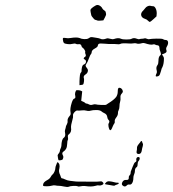

<svg xmlns="http://www.w3.org/2000/svg" viewBox="-20 -761 697 773"><path d="M422 -16Q402 -19 402 -20Q402 -21 407 -26.5Q412 -32 421.5 -31Q431 -30 439.5 -27.5Q448 -25 453 -25.5Q458 -26 458 -23Q458 -20 451 -18Q444 -16 442 -14Q440 -12 422 -16ZM209 -104Q211 -112 217 -103Q218 -101 219 -99Q221 -92 219 -83Q215 -70 222 -57Q225 -49 226 -46Q227 -43 230 -43Q233 -43 242.5 -38.5Q252 -34 262 -33Q287 -29 306 -30Q313 -30 344 -29.5Q375 -29 381.5 -30.5Q388 -32 392 -29Q402 -21 390 -16Q382 -13 378 -14.5Q374 -16 365 -13Q348 -8 323 -12Q313 -13 304.5 -11Q296 -9 293 -11Q289 -13 275.5 -12.5Q262 -12 256 -9Q252 -7 238 -10Q224 -13 216.5 -13Q209 -13 203 -14.5Q197 -16 188.5 -13.5Q180 -11 168 -11Q156 -11 154 -13Q152 -15 155 -23Q159 -30 169.5 -35.5Q180 -41 184 -48.5Q188 -56 192 -59Q196 -62 199.5 -70.5Q203 -79 203 -85Q203 -89 205.5 -95Q208 -101 209 -104ZM533 -128Q536 -130 540 -128Q543 -127 542.5 -122Q542 -117 538 -113Q534 -108 534 -99.5Q534 -91 530 -88Q523 -84 523 -71Q523 -66 520 -59Q517 -52 517 -46Q517 -29 510 -21Q506 -17 500.5 -18Q495 -19 491 -15Q483 -6 474 -14Q467 -19 474 -30Q479 -37 486.5 -36.5Q494 -36 496.5 -38.5Q499 -41 498.5 -46.5Q498 -52 502 -55.5Q506 -59 506 -64.5Q506 -70 507 -71.5Q508 -73 514 -89.5Q520 -106 525 -108.5Q530 -111 529 -115Q527 -124 533 -128ZM551 -156Q549 -141 538.5 -141Q528 -141 530 -152Q532 -159 531.5 -165.5Q531 -172 539 -181.5Q547 -191 547 -192Q547 -193 549.5 -193Q552 -193 552 -191Q552 -189 554.5 -184Q557 -179 554.5 -171.5Q552 -164 551 -156ZM456 -405Q458 -409 464 -407Q470 -405 473 -399Q475 -393 474.5 -391Q474 -389 470 -384Q464 -378 465 -368.5Q466 -359 463.5 -351Q461 -343 461 -333.5Q461 -324 457.5 -317Q454 -310 455 -306Q455 -297 448 -288Q441 -279 442 -273Q443 -267 440 -263.5Q437 -260 433 -250Q423 -223 417 -251Q415 -261 418 -265Q423 -273 417 -278Q413 -282 412 -289Q411 -301 399 -306Q394 -308 388 -313Q382 -318 367.5 -318Q353 -318 345 -315.5Q337 -313 328 -315.5Q319 -318 308 -316.5Q297 -315 292 -316Q287 -317 280 -309.5Q273 -302 274 -295.5Q275 -289 272 -280Q265 -256 266 -247Q269 -229 257 -220Q252 -217 253.5 -208.5Q255 -200 253 -197.5Q251 -195 250.5 -182Q250 -169 246 -162Q242 -155 237 -152Q227 -146 233 -136Q237 -129 233 -121Q232 -117 225 -116Q218 -115 216 -116Q215 -116 213.5 -124.5Q212 -133 212 -136Q213 -139 217 -144Q221 -149 221 -153Q221 -157 223.5 -162Q226 -167 227 -173Q228 -200 236.5 -206Q245 -212 242 -226Q240 -233 242.5 -240Q245 -247 245 -250Q245 -253 249 -260Q253 -267 252 -274Q251 -284 261 -295Q266 -300 264 -309Q261 -323 269 -348Q274 -363 279 -364Q285 -365 283 -375Q281 -381 283 -389Q285 -395 286 -396.5Q287 -398 292 -398Q299 -398 305 -396L311 -393L310 -384Q309 -375 308 -365L307 -355L314 -352Q321 -349 323 -346.5Q325 -344 328.5 -344Q332 -344 338.5 -340.5Q345 -337 352.5 -339.5Q360 -342 365 -341Q371 -339 388 -338.5Q405 -338 407 -339Q411 -341 416 -345Q439 -359 448 -371Q454 -381 454 -391.5Q454 -402 456 -405ZM384 -605Q393 -600 409 -606Q413 -608 423 -605Q433 -602 439 -604Q456 -610 467 -605Q473 -602 489 -602Q505 -602 510 -605Q519 -610 531 -605Q538 -602 542 -603.5Q546 -605 551.5 -605Q557 -605 561 -606.5Q565 -608 571 -605Q577 -602 582.5 -603.5Q588 -605 610.5 -605.5Q633 -606 637 -603Q641 -600 647 -600Q655 -600 656.5 -592Q658 -584 652 -574Q647 -566 650 -559Q654 -550 640 -545L632 -542L636 -536Q640 -531 640 -526Q640 -504 634 -491Q630 -484 630 -482Q630 -480 628 -474.5Q626 -469 624 -462.5Q622 -456 616 -454Q609 -452 607.5 -454Q606 -456 609 -463Q613 -469 611 -477Q607 -490 614 -499Q618 -504 618 -517Q618 -530 623 -536Q628 -540 628 -543Q628 -546 625 -555Q622 -561 622 -568Q622 -579 612 -579Q609 -579 604.5 -581.5Q600 -584 596 -582Q587 -579 563 -587Q556 -589 551 -587Q537 -583 530 -586Q524 -588 517 -586.5Q510 -585 497 -586Q470 -588 464 -584Q460 -582 453 -583Q444 -584 428 -584Q423 -583 402.5 -585Q382 -587 378 -584.5Q374 -582 374 -578Q374 -572 361.5 -565.5Q349 -559 349 -550Q349 -546 346 -543Q343 -540 338 -526Q333 -511 326 -501Q322 -496 330 -487Q334 -482 334 -478Q334 -467 324 -461Q314 -455 318 -445Q319 -441 318 -432.5Q317 -424 315 -421.5Q313 -419 306 -419L300 -418V-433Q301 -465 305 -468Q309 -471 308.5 -476Q308 -481 310 -490Q312 -499 317 -501Q325 -504 326 -511Q327 -518 322 -521Q317 -523 317 -526Q317 -529 322 -532Q328 -535 324 -544Q322 -548 323 -551.5Q324 -555 320 -561Q316 -567 312.5 -569Q309 -571 308 -576Q306 -585 295 -583Q290 -582 285.5 -584.5Q281 -587 272 -584.5Q263 -582 252.5 -583.5Q242 -585 239.5 -586.5Q237 -588 235 -592Q232 -604 233.5 -607Q235 -610 245 -608Q253 -606 264 -608Q289 -612 300 -608Q308 -604 319.5 -603.5Q331 -603 337 -607Q343 -611 345.5 -611.5Q348 -612 351 -611.5Q354 -611 367 -609Q380 -607 384 -605ZM611 -707 610 -695 598 -684Q587 -674 584 -673Q581 -672 576 -677.5Q571 -683 564 -685Q551 -689 548.5 -699Q546 -709 557 -719Q562 -724 565 -728.5Q568 -733 574.5 -736Q581 -739 586 -737.5Q591 -736 596.5 -736Q602 -736 606.5 -727.5Q611 -719 611 -707ZM357 -734Q367 -741 372 -741Q376 -741 380 -739Q384 -737 387.5 -733.5Q391 -730 392 -727Q395 -722 400 -719Q405 -716 405.5 -712.5Q406 -709 407 -705Q408 -701 402 -690L396 -679L385 -678Q374 -677 371.5 -678.5Q369 -680 364 -681Q362 -681 358 -685Q354 -689 350.5 -694Q347 -699 347 -702Q347 -705 345 -712Q343 -720 345.5 -724Q348 -728 357 -734Z"/></svg>

Font: TT2020 Style D
Style: Italic
Weight: 400
Italic angle: -15°
Version: Version 0.2.000